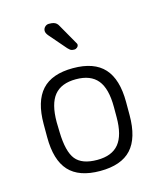

<svg xmlns="http://www.w3.org/2000/svg" viewBox="-93 -641 602 720"><g transform="rotate(-15 208.0 -281.5)"><path d="M48 -215V-164Q48 -75 87 -32.5Q126 10 208 10Q290 10 329 -32.5Q368 -75 368 -164V-215Q368 -303 329 -346Q290 -389 208 -389Q126 -389 87 -346Q48 -303 48 -215ZM319 -209V-169Q319 -99 292 -66Q265 -33 208 -33Q149 -33 124.5 -63.5Q100 -94 98 -170L97 -209Q97 -280 124 -313Q151 -346 208 -346Q265 -346 292 -313Q319 -280 319 -209ZM150 -533 207 -467Q211 -463 214.5 -460Q218 -457 222 -456Q226 -455 232 -455Q238 -455 243 -459.5Q248 -464 248 -470Q248 -472 246.5 -475Q245 -478 243 -481L202 -553Q198 -561 193.5 -565Q189 -569 182.5 -571Q176 -573 164 -573Q155 -573 148.5 -566.5Q142 -560 142 -551Q142 -543 150 -533Z"/></g></svg>

Font: Beiruti Light
Style: Regular
Weight: 300
Designer: Arlette Boutros
Foundry: Boutros
Version: Version 1.41